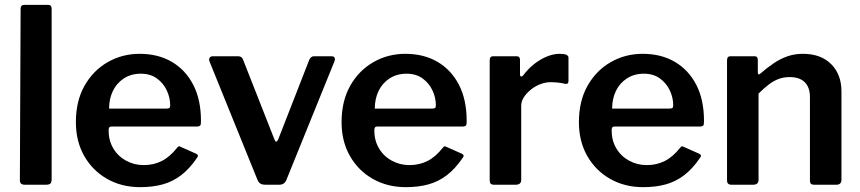

<svg xmlns="http://www.w3.org/2000/svg" viewBox="-20 -762 3548 792"><path d="M193 -22Q193 -10 188 -5Q183 0 170 0H82Q62 0 62 -18L65 -725Q65 -742 80 -742H179Q193 -742 193 -726Z M428 -224Q428 -183 447 -150.5Q466 -118 499.5 -99.5Q533 -81 573 -81Q614 -81 647.5 -98Q681 -115 711 -153Q715 -158 718 -158.5Q721 -159 728 -155L789 -128Q802 -122 792 -110Q762 -66 727.5 -39.5Q693 -13 651.5 -1.5Q610 10 558 10Q482 10 422 -24Q362 -58 327.5 -118.5Q293 -179 293 -258Q293 -345 328.5 -408Q364 -471 424 -505.5Q484 -540 556 -540Q632 -540 688.5 -507Q745 -474 777 -412.5Q809 -351 809 -263Q809 -253 807.5 -247Q806 -241 793 -240H439Q433 -240 430.5 -236Q428 -232 428 -224ZM665 -314Q675 -314 678.5 -316.5Q682 -319 682 -328Q682 -359 668 -389Q654 -419 627 -438.5Q600 -458 561 -458Q521 -458 491 -438.5Q461 -419 445.5 -386.5Q430 -354 430 -314Z M1348 -530Q1357 -530 1360 -524Q1363 -518 1360 -510L1161 -19Q1153 0 1132 0H1073Q1051 0 1043 -18L844 -509Q841 -518 845 -524Q849 -530 858 -530H963Q970 -530 975.5 -526Q981 -522 983 -515L1112 -187Q1119 -168 1128 -188L1256 -516Q1259 -522 1263.5 -526Q1268 -530 1275 -530H1348Z M1524 -224Q1524 -183 1543 -150.5Q1562 -118 1595.5 -99.5Q1629 -81 1669 -81Q1710 -81 1743.5 -98Q1777 -115 1807 -153Q1811 -158 1814 -158.5Q1817 -159 1824 -155L1885 -128Q1898 -122 1888 -110Q1858 -66 1823.5 -39.5Q1789 -13 1747.5 -1.5Q1706 10 1654 10Q1578 10 1518 -24Q1458 -58 1423.5 -118.5Q1389 -179 1389 -258Q1389 -345 1424.5 -408Q1460 -471 1520 -505.5Q1580 -540 1652 -540Q1728 -540 1784.5 -507Q1841 -474 1873 -412.5Q1905 -351 1905 -263Q1905 -253 1903.5 -247Q1902 -241 1889 -240H1535Q1529 -240 1526.5 -236Q1524 -232 1524 -224ZM1761 -314Q1771 -314 1774.5 -316.5Q1778 -319 1778 -328Q1778 -359 1764 -389Q1750 -419 1723 -438.5Q1696 -458 1657 -458Q1617 -458 1587 -438.5Q1557 -419 1541.5 -386.5Q1526 -354 1526 -314Z M2018 0Q2008 0 2004 -4.5Q2000 -9 2000 -18V-513Q2000 -530 2014 -530H2111Q2125 -530 2125 -515V-454Q2125 -448 2129 -446.5Q2133 -445 2138 -451Q2160 -480 2185.5 -499.5Q2211 -519 2237.5 -529.5Q2264 -540 2289 -540Q2325 -540 2325 -524V-428Q2325 -414 2312 -416Q2297 -420 2280.5 -421.5Q2264 -423 2250 -423Q2231 -423 2209.5 -415Q2188 -407 2170 -392.5Q2152 -378 2141 -361Q2130 -344 2130 -326V-20Q2130 0 2107 0H2018Z M2503 -224Q2503 -183 2522 -150.5Q2541 -118 2574.5 -99.5Q2608 -81 2648 -81Q2689 -81 2722.5 -98Q2756 -115 2786 -153Q2790 -158 2793 -158.5Q2796 -159 2803 -155L2864 -128Q2877 -122 2867 -110Q2837 -66 2802.5 -39.5Q2768 -13 2726.5 -1.5Q2685 10 2633 10Q2557 10 2497 -24Q2437 -58 2402.5 -118.5Q2368 -179 2368 -258Q2368 -345 2403.5 -408Q2439 -471 2499 -505.5Q2559 -540 2631 -540Q2707 -540 2763.5 -507Q2820 -474 2852 -412.5Q2884 -351 2884 -263Q2884 -253 2882.5 -247Q2881 -241 2868 -240H2514Q2508 -240 2505.5 -236Q2503 -232 2503 -224ZM2740 -314Q2750 -314 2753.5 -316.5Q2757 -319 2757 -328Q2757 -359 2743 -389Q2729 -419 2702 -438.5Q2675 -458 2636 -458Q2596 -458 2566 -438.5Q2536 -419 2520.5 -386.5Q2505 -354 2505 -314Z M2997 0Q2979 0 2979 -18V-513Q2979 -530 2993 -530H3093Q3106 -530 3106 -515V-463Q3106 -457 3109 -455.5Q3112 -454 3117 -459Q3146 -484 3173 -502Q3200 -520 3229 -530Q3258 -540 3292 -540Q3366 -540 3408.5 -497.5Q3451 -455 3451 -385V-21Q3451 0 3430 0H3338Q3329 0 3325 -4Q3321 -8 3321 -18V-362Q3321 -401 3300 -422.5Q3279 -444 3237 -444Q3213 -444 3192.5 -436.5Q3172 -429 3152 -414Q3132 -399 3109 -376V-20Q3109 0 3086 0H2997Z"/></svg>

Font: Libre Franklin Thin SemiBold
Style: Regular
Weight: 600
Version: Version 3.000